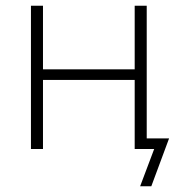

<svg xmlns="http://www.w3.org/2000/svg" viewBox="-20 -520 637 670"><path d="M469 130 518 0H451V-37H570L508 130ZM88 0V-500H130V-278H450V-500H492V0H450V-241H130V0Z"/></svg>

Font: Mulish ExtraLight
Style: Regular
Weight: 200
Designer: Vernon Adams
Foundry: Vernon Adams
Version: Version 3.603